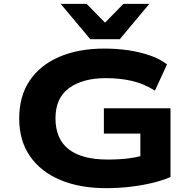

<svg xmlns="http://www.w3.org/2000/svg" viewBox="-20 -969 1010 1000"><path d="M533 11Q396 11 294.5 -31.5Q193 -74 136.5 -155Q80 -236 80 -352Q80 -468 134.5 -549Q189 -630 289 -673Q389 -716 523 -716Q590 -716 650 -707Q710 -698 761.5 -680Q813 -662 850 -634L787 -497Q730 -533 667.5 -547.5Q605 -562 531 -562Q411 -562 340 -510.5Q269 -459 269 -353Q269 -245 338 -191.5Q407 -138 541 -138Q601 -138 648.5 -144Q696 -150 742 -164L711 -125V-273H521V-405H868V-47Q826 -29 772 -16Q718 -3 657 4Q596 11 533 11ZM450 -765 296 -949H431L527 -851L623 -949H758L604 -765Z"/></svg>

Font: Nunito Sans 7pt Expanded ExtraBold
Style: Regular
Weight: 800
Width: 7
Designer: Vernon Adams
Foundry: Vernon Adams
Version: Version 3.101;gftools[0.9.27]